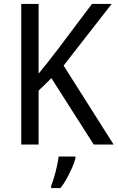

<svg xmlns="http://www.w3.org/2000/svg" viewBox="-20 -734 597 975"><path d="M557 0H456L241 -337L176 -274V0H88V-714H176V-360Q197 -386 222 -417Q247 -448 274 -484L447 -714H547L303 -401ZM363 70Q358 91 346 118Q334 145 319 172.5Q304 200 287 221H240V209Q247 192 255 165Q263 138 269 110Q275 82 278 61H363Z"/></svg>

Font: Noto Sans Thai SemCond
Style: Regular
Weight: 400
Width: 4
Designer: Monotype Design Team
Foundry: Monotype Imaging Inc.
Version: Version 2.002; ttfautohint (v1.8.4.7-5d5b)